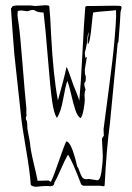

<svg xmlns="http://www.w3.org/2000/svg" viewBox="-20 -716 505 736"><path d="M336 -693 405 -694H423Q436 -694 443 -693Q446 -690 446 -686L442 -670Q442 -655 434 -555L431 -550L401 -239Q389 -154 381 -5Q380 -2 376 -2L364 -4H298L294 -8L292 -7Q259 -95 241 -123Q230 -106 214 -69Q198 -32 188 -15Q188 -2 171 -2Q170 -3 157 -3Q144 -3 118 0Q104 -1 98 -7Q95 -56 79.5 -145.5Q64 -235 60 -277L35 -508Q27 -607 22 -683L29 -693Q39 -695 43 -695H98Q112 -693 115 -693L154 -696L166 -695L169 -692Q173 -652 176 -581Q184 -427 202 -331Q224 -408 235 -459Q238 -459 262 -388L273 -361Q280 -344 284 -330Q290 -393 296 -512.5Q302 -632 307 -690L313 -693ZM374 -120 371 -182Q371 -188 378 -195L377 -221Q380 -246 396.5 -369.5Q413 -493 419 -563.5Q425 -634 425 -652V-664Q425 -675 424 -677Q412 -675 382 -673Q352 -671 337 -668Q335 -657 332 -625Q325 -550 317 -547Q316 -548 316 -555Q316 -562 318 -574.5Q320 -587 320 -593Q316 -584 315 -570Q314 -556 312 -544Q310 -532 308.5 -527Q307 -522 306 -518Q305 -514 305 -512Q305 -510 306 -504Q307 -498 307 -494Q309 -496 313 -498L305 -449Q305 -443 306 -432Q305 -433 304 -433Q309 -430 309 -416.5Q309 -403 306 -401Q303 -399 303 -393Q303 -387 308 -372Q304 -365 304 -352L305 -333Q305 -322 300.5 -296.5Q296 -271 289 -263Q277 -270 269 -294Q261 -318 253 -353.5Q245 -389 238 -406Q231 -386 222 -335.5Q213 -285 198 -264Q187 -280 180 -327Q173 -374 163.5 -493.5Q154 -613 147 -668Q126 -668 112 -676V-678L97 -677Q90 -673 84 -673Q64 -676 61 -676Q58 -676 48 -674V-671L47 -659Q47 -654 52 -621Q57 -588 66.5 -468.5Q76 -349 81 -302V-277Q82 -276 82 -273Q82 -270 80 -270L79 -260Q79 -259 80 -257.5Q81 -256 82 -254Q85 -248 85 -223L95 -168Q97 -141 109 -91Q121 -41 124 -23L166 -24L175 -19Q186 -41 205 -97Q224 -153 234 -174Q250 -174 268 -110Q276 -79 276 -78Q281 -72 285 -59Q289 -46 294.5 -37.5Q300 -29 311 -29L321 -30L353 -25Q364 -25 369 -58Q374 -91 374 -120Z"/></svg>

Font: Londrina Sketch
Style: Regular
Weight: 400
Designer: Marcelo Magalhaes
Foundry: Marcelo Magalhaes
Version: Version 1.001 2011